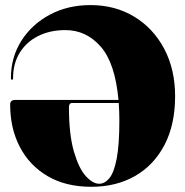

<svg xmlns="http://www.w3.org/2000/svg" viewBox="-20 -728 730 756"><path d="M20 -316Q20 -334.5 39.5 -334.5H446.5Q433.5 -479.5 376.5 -544.5Q319.5 -609.5 237.5 -609.5Q177 -609.5 130.5 -586.2Q84 -563 57.8 -520.5Q31.5 -478 31.5 -420.5Q31.5 -414 27.5 -414Q23 -414 23 -421Q23 -502.5 64.2 -567.5Q105.5 -632.5 176.2 -670.2Q247 -708 336 -708Q433.5 -708 508.8 -662.2Q584 -616.5 626.8 -535.5Q669.5 -454.5 669.5 -349Q669.5 -237.5 627.8 -157.5Q586 -77.5 511.8 -35Q437.5 7.5 339.5 7.5Q238.5 7.5 167 -34.8Q95.5 -77 57.8 -150Q20 -223 20 -316ZM370.5 -4.5Q393 -4.5 411 -26.8Q429 -49 439.5 -103.5Q450 -158 450 -253.5Q450 -289.5 447.5 -322.5H264Q251.5 -322.5 251.5 -306Q251.5 -198.5 270.8 -132Q290 -65.5 317.5 -35Q345 -4.5 370.5 -4.5Z"/></svg>

Font: Fraunces 144pt Black
Style: Regular
Weight: 900
Version: Version 1.000;[0bf87f6ff]